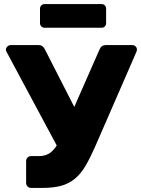

<svg xmlns="http://www.w3.org/2000/svg" viewBox="-20 -921 691 941"><path d="M199 -785Q189 -785 182.5 -791.5Q176 -798 176 -808V-878Q176 -888 182.5 -894.5Q189 -901 199 -901H478Q488 -901 494 -894.5Q500 -888 500 -878V-808Q500 -798 494 -791.5Q488 -785 478 -785ZM133 0Q122 0 115 -7Q108 -14 108 -25V-131Q108 -142 115 -149Q122 -156 133 -156H171Q200 -156 220.5 -168.5Q241 -181 258 -208L11 -669Q9 -673 9 -678Q9 -686 16 -693Q23 -700 33 -700H171Q190 -700 200 -679L344 -397L468 -679Q477 -700 498 -700H629Q638 -700 644.5 -693.5Q651 -687 651 -679Q651 -674 649.5 -669.5Q648 -665 646 -661L447 -204Q422 -147 399 -108Q376 -69 347 -45Q318 -21 280 -10.5Q242 0 186 0Z"/></svg>

Font: Fz Rubik
Style: Bold
Weight: 700
Designer: Hubert and Fischer
Foundry: Hubert and Fischer
Version: Vit hóa bi FontZin.com